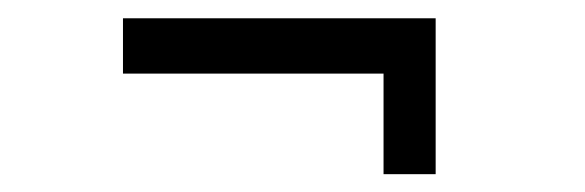

<svg xmlns="http://www.w3.org/2000/svg" viewBox="-20 -337 640 210"><path d="M456.5 -146.5H399.5V-256.5H114.5V-317H456.5Z"/></svg>

Font: Betina Sans
Style: Regular
Weight: 400
Designer: Jonathan Pinhorn (font) & Cristiano Sobral (main changes)
Version: Version 2.001;April 28, 2021;FontCreator 13.0.0.2655 32-bit;